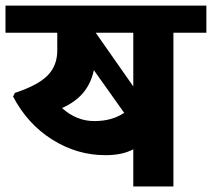

<svg xmlns="http://www.w3.org/2000/svg" viewBox="-35 -672 764 692"><path d="M188.6 -282.6Q240.6 -235.6 304.9 -235.6Q369.1 -235.6 412.5 -265.4L303.3 -419.1Q293.2 -371.6 265.2 -338Q237.1 -304.3 188.6 -282.6ZM445.4 -554.1H309.9L445.4 -360.5ZM445.4 0V-134Q406 -112.7 345.3 -112.7Q242.2 -112.7 152.9 -169.1Q63.7 -225.5 12.1 -324.1L18.7 -337.2Q101.6 -364.5 136.5 -399.9Q171.4 -435.3 171.4 -489.9V-554.1H-15.2V-651.7H708.8V-554.1H590V0Z"/></svg>

Font: Khula
Style: Bold
Weight: 700
Designer: Erin McLaughlin, Steve Matteson
Version: Version 1.000;PS 1.0;hotconv 1.0.72;makeotf.lib2.5.5900; ttf